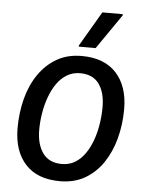

<svg xmlns="http://www.w3.org/2000/svg" viewBox="-52 -742 603 796"><g transform="rotate(5 250.0 -344.0)"><path d="M227.5 12.5Q132.5 12.5 82.9 -42.1Q33.3 -96.7 33.3 -191.7Q33.3 -255.8 48.3 -313.8Q63.3 -371.7 93.8 -416.2Q124.2 -460.8 168.8 -486.7Q213.3 -512.5 272.5 -512.5Q366.7 -512.5 416.7 -457.9Q466.7 -403.3 466.7 -308.3Q466.7 -244.2 451.2 -186.2Q435.8 -128.3 405.8 -83.8Q375.8 -39.2 331.2 -13.3Q286.7 12.5 227.5 12.5ZM229.2 -59.2Q260 -59.2 283.8 -73.8Q307.5 -88.3 325 -113.3Q342.5 -138.3 354.2 -170.8Q365.8 -203.3 371.2 -238.8Q376.7 -274.2 376.7 -309.2Q376.7 -370 350.8 -405.4Q325 -440.8 271.7 -440.8Q241.7 -440.8 217.5 -426.2Q193.3 -411.7 175.8 -386.7Q158.3 -361.7 146.7 -329.6Q135 -297.5 129.2 -262.5Q123.3 -227.5 123.3 -192.5Q123.3 -131.7 149.6 -95.4Q175.8 -59.2 229.2 -59.2ZM256.7 -550V-555L341.7 -700H426.7V-695L326.7 -550Z"/></g></svg>

Font: Familjen Grotesk
Style: Italic
Weight: 400
Italic angle: -9.46201°
Designer: Anders Wikstroem, Jonas Baeckman, Matilda Gysing, Kristian Moeller
Foundry: Familjen STHLM AB
Version: Version 2.000